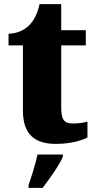

<svg xmlns="http://www.w3.org/2000/svg" viewBox="-20 -681 457 922"><path d="M248 10C326 10 378 -9 400 -21V-97C380 -91 354 -88 329 -88C284 -88 274 -112 274 -167V-463H392V-536H274V-661H170C161 -619 144 -586 127 -567C109 -546 74 -520 21 -519V-463H90V-150C90 -32 151 10 248 10ZM117 208V221H185C218 177 265 113 282 71V61H160C152 103 130 170 117 208Z"/></svg>

Font: Noto Serif Tamil SemiCondensed Black
Style: Regular
Weight: 900
Width: 4
Designer: Indian Type Foundry, Tom Grace, and the Monotype Design Team
Foundry: Monotype Imaging Inc.
Version: Version 2.004